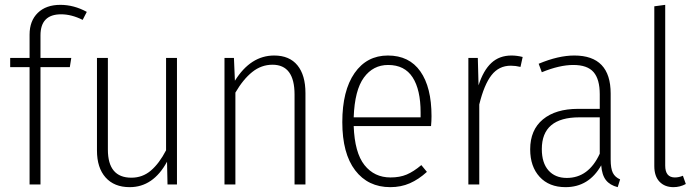

<svg xmlns="http://www.w3.org/2000/svg" viewBox="-20 -761 2880 792"><path d="M147 -615V-522H274L268 -484H147V0H102V-484H22V-522H102V-618Q102 -675 136 -708Q170 -741 229 -741Q285 -741 338 -712L321 -679Q275 -702 232 -702Q147 -702 147 -615Z M710 0H671L669 -94Q612 11 515 11Q451 11 415.5 -29Q380 -69 380 -140V-522H425V-144Q425 -28 522 -28Q568 -28 602.5 -57.5Q637 -87 665 -141V-522H710Z M1240 -377V0H1195V-371Q1195 -494 1104 -494Q1058 -494 1020.5 -464Q983 -434 951 -379V0H906V-522H945L949 -428Q1014 -532 1111 -532Q1174 -532 1207 -491.5Q1240 -451 1240 -377Z M1758 -241H1439Q1443 -131 1483.5 -80Q1524 -29 1591 -29Q1629 -29 1657.5 -41Q1686 -53 1718 -80L1741 -52Q1707 -21 1670.5 -5Q1634 11 1590 11Q1498 11 1445 -58.5Q1392 -128 1392 -257Q1392 -387 1442.5 -459.5Q1493 -532 1580 -532Q1668 -532 1714 -466.5Q1760 -401 1760 -282Q1760 -261 1758 -241ZM1715 -297Q1715 -391 1682 -442Q1649 -493 1581 -493Q1519 -493 1481 -441Q1443 -389 1439 -277H1715Z M2136 -526 2127 -485Q2107 -490 2087 -490Q2038 -490 2007.5 -451Q1977 -412 1957 -330V0H1912V-522H1951L1954 -409Q1974 -471 2007 -501.5Q2040 -532 2090 -532Q2112 -532 2136 -526Z M2538 -21 2528 11Q2496 3 2479.5 -18Q2463 -39 2460 -79Q2409 11 2313 11Q2245 11 2206 -31.5Q2167 -74 2167 -145Q2167 -225 2219.5 -268.5Q2272 -312 2365 -312H2454V-372Q2454 -434 2428.5 -463.5Q2403 -493 2345 -493Q2288 -493 2215 -463L2202 -498Q2283 -532 2349 -532Q2499 -532 2499 -375V-103Q2499 -66 2508 -48Q2517 -30 2538 -21ZM2454 -127V-277H2370Q2215 -277 2215 -146Q2215 -89 2242.5 -58Q2270 -27 2318 -27Q2408 -27 2454 -127Z M2679 -76V-735L2724 -741V-78Q2724 -29 2764 -29Q2780 -29 2797 -36L2809 -2Q2785 11 2758 11Q2722 11 2700.5 -11.5Q2679 -34 2679 -76Z"/></svg>

Font: Fira Sans Condensed ExtraLight
Style: Regular
Weight: 275
Width: 3
Designer: Carrois Corporate & Edenspiekermann AG
Foundry: Carrois Corporate GbR & Edenspiekermann AG
Version: Version 4.203